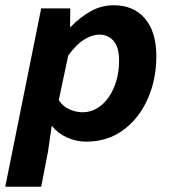

<svg xmlns="http://www.w3.org/2000/svg" viewBox="-42 -528 662 732"><path d="M-22 184 115 -496H226L225 -426H228Q264 -463 304.5 -485.5Q345 -508 392 -508Q467 -508 510.5 -457.5Q554 -407 554 -314Q554 -224 520.5 -149.5Q487 -75 427 -31.5Q367 12 287 12Q248 12 213 -4Q178 -20 157 -47H155L141 50L115 184ZM273 -100Q302 -100 327 -114.5Q352 -129 371 -155.5Q390 -182 401 -218Q412 -254 412 -297Q412 -348 391 -372Q370 -396 337 -396Q309 -396 278.5 -377Q248 -358 218 -316L182 -146Q198 -122 223 -111Q248 -100 273 -100Z"/></svg>

Font: Source Code Pro ExtraLight
Style: Bold Italic
Weight: 700
Italic angle: -11°
Monospace: yes
Version: Version 1.016;hotconv 1.0.116;makeotfexe 2.5.65601